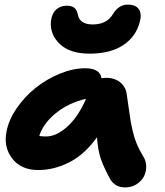

<svg xmlns="http://www.w3.org/2000/svg" viewBox="-20 -756 724 841"><path d="M372.1 -521Q286.6 -521 242.2 -563Q197.8 -605 203.1 -664.1Q207.5 -697.3 226.1 -714.1Q244.6 -731 272.9 -731Q294.4 -731 305.7 -721.7Q316.9 -712.4 320.8 -692.9Q328.6 -648.9 386.2 -648.9Q446.3 -648.9 473.1 -691.9Q499 -735.8 539.1 -735.8Q575.2 -735.8 588.6 -715.1Q602.1 -694.3 591.8 -658.2Q575.2 -595.2 519.3 -558.1Q463.4 -521 372.1 -521ZM147.9 -11.2Q72.3 -11.2 33.4 -61.8Q-5.4 -112.3 8.8 -181.2Q18.6 -231.9 53.5 -282.5Q88.4 -333 136 -371.1Q183.6 -409.2 241.7 -433.1Q299.8 -457 353 -457Q418 -457 424.8 -413.1Q431.6 -415 445.8 -415Q482.9 -415 507.1 -394.8Q531.2 -374.5 535.2 -342.8Q538.6 -321.8 543.7 -283.7Q548.8 -245.6 552.2 -225.8Q555.7 -206.1 562.5 -177.2Q569.3 -148.4 580.1 -123.3Q590.8 -98.1 606.9 -71.8Q620.1 -51.8 620.4 -27.6Q620.6 -3.4 610.4 16.8Q600.1 37.1 578.1 51Q556.2 64.9 527.8 64.9Q485.8 64.9 463.9 30.8Q436.5 -18.6 422.6 -57.6Q408.7 -96.7 404.8 -154.8Q350.6 -79.1 283.7 -45.2Q216.8 -11.2 147.9 -11.2ZM181.2 -158.2Q227.1 -158.2 274.7 -201.2Q322.3 -244.1 356.9 -323.2Q280.8 -305.7 225.1 -260.7Q169.4 -215.8 151.9 -160.2Q169.4 -158.2 181.2 -158.2Z"/></svg>

Font: Shantell Sans Irregular Bouncy
Style: Bold Italic
Weight: 700
Italic angle: -11.31°
Designer: Stephen Nixon, Anya Danilova, Shantell Martin
Foundry: Arrow Type
Version: Version 1.006;[9816181b4]